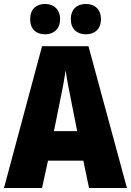

<svg xmlns="http://www.w3.org/2000/svg" viewBox="-20 -948 660 968"><path d="M132 -851C132 -802 162 -775 207 -775C252 -775 283 -803 283 -851C283 -900 252 -928 207 -928C162 -928 132 -901 132 -851ZM337 -851C337 -803 367 -775 413 -775C459 -775 489 -803 489 -851C489 -900 459 -928 413 -928C368 -928 337 -901 337 -851ZM429 0H620L426 -715H192L0 0H192L222 -138H400ZM340 -434 369 -287H252L282 -436C293 -487 305 -551 311 -592C317 -549 330 -483 340 -434Z"/></svg>

Font: Noto Sans Gurmukhi Condensed Black
Style: Regular
Weight: 900
Width: 3
Designer: Jelle Bosma - Monotype Design Team
Foundry: Monotype Imaging Inc.
Version: Version 2.004